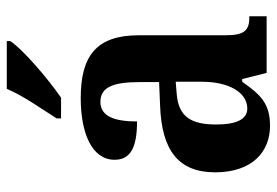

<svg xmlns="http://www.w3.org/2000/svg" viewBox="-145 -661 816 566"><g transform="rotate(-90 263.0 -378.0)"><path d="M197 -619V-606H258C315 -645 403 -721 425 -756V-766H284C266 -721 224 -662 197 -619ZM175 10C241 10 267 -18 305 -72H313L331 0H498V-51H495C455 -51 442 -67 442 -122V-377C442 -503 380 -548 257 -548C155 -548 75 -516 75 -448C75 -401 112 -382 188 -382C188 -449 203 -490 246 -490C291 -490 304 -448 304 -374V-317L233 -314C103 -309 38 -260 38 -152C38 -42 99 10 175 10ZM226 -57C194 -57 179 -90 179 -148C179 -222 201 -259 268 -265L305 -268V-191C305 -112 274 -57 226 -57Z"/></g></svg>

Font: Noto Serif Devanagari Condensed
Style: Bold
Weight: 700
Width: 3
Designer: Universal Thirst, Indian Type Foundry and the Monotype Design Team
Foundry: Monotype Imaging Inc.
Version: Version 2.004